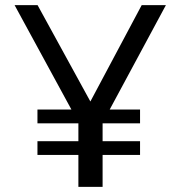

<svg xmlns="http://www.w3.org/2000/svg" viewBox="-20 -731 706 751"><path d="M126.5 -248.5V-302.7H527.8V-248.5ZM126.5 -125V-178.7H527.8V-125ZM286.6 0V-252.4L37.1 -710.9H127L333.5 -334L534.2 -710.9H628.9L381.3 -251V0Z"/></svg>

Font: Comme
Style: Regular
Weight: 400
Designer: Vernon Adams
Foundry: Vernon Adams
Version: Version 1.000;gftools[0.9.27]